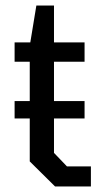

<svg xmlns="http://www.w3.org/2000/svg" viewBox="-20 -677 375 697"><path d="M180 0 88 -91V-247H33V-310H88V-453H33V-523H90L112 -657H176V-523H287V-453H176V-310H287V-247H176V-122L223 -73H310V0Z"/></svg>

Font: Tomorrow
Style: Regular
Weight: 400
Designer: Tony de Marco, Monica Rizzolli
Foundry: Just in Type
Version: Version 2.002